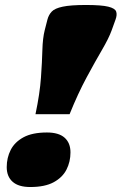

<svg xmlns="http://www.w3.org/2000/svg" viewBox="-20 -736 488 771"><path d="M444 -657.5 428.5 -614.5Q417 -582.5 389.5 -535.5Q362 -488.5 327.5 -424.5Q293 -360.5 259.5 -277.5H122.5Q140 -360.5 144.5 -424.5Q149 -488.5 150.2 -535.5Q151.5 -582.5 159.5 -614.5L170.5 -657.5Q175.5 -676.5 187.8 -689.5Q200 -702.5 231.8 -709.2Q263.5 -716 325 -716Q387.5 -716 414.8 -709.2Q442 -702.5 446.5 -689.5Q451 -676.5 444 -657.5ZM168.5 -204Q216 -204 239.5 -183Q263 -162 263 -124Q263 -86.5 247 -55Q231 -23.5 195.5 -4.2Q160 15 101.5 15Q54.5 15 30.8 -6Q7 -27 7 -65Q7 -102.5 23 -134Q39 -165.5 74.5 -184.8Q110 -204 168.5 -204Z"/></svg>

Font: Newsreader Caption ExtraBold
Style: Italic
Weight: 800
Italic angle: -17°
Designer: Hugues Gentile
Foundry: Production Type
Version: Version 1.001